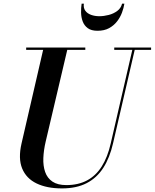

<svg xmlns="http://www.w3.org/2000/svg" viewBox="-20 -1008 840 1042"><path d="M316 14.5Q234.5 14.5 178.5 -12.5Q122.5 -39.5 100.2 -93.8Q78 -148 97 -230L217 -750H348L228 -240Q217 -193 215.2 -150.5Q213.5 -108 225 -74.8Q236.5 -41.5 264.5 -22.5Q292.5 -3.5 340 -3.5Q404.5 -3.5 452.2 -28.8Q500 -54 532 -104.5Q564 -155 581 -230L701 -750H714L593.5 -230Q575.5 -151.5 540.5 -97Q505.5 -42.5 450.2 -14Q395 14.5 316 14.5ZM122 -737.5V-750H443V-737.5ZM600 -737.5V-750H800V-737.5ZM509 -841Q475.5 -841 456.2 -855.2Q437 -869.5 428.8 -891.8Q420.5 -914 420 -939.5Q419.5 -965 423 -988H435Q432 -965 442.8 -950Q453.5 -935 474 -927.5Q494.5 -920 519 -920Q543.5 -920 569.8 -926.8Q596 -933.5 616.2 -948.5Q636.5 -963.5 642.5 -988H655Q651.5 -965 642 -939.5Q632.5 -914 615.2 -891.8Q598 -869.5 572 -855.2Q546 -841 509 -841Z"/></svg>

Font: Bodoni Moda 18pt SemiBold
Style: Italic
Weight: 600
Italic angle: -13°
Designer: Owen Earl
Foundry: indestructible type
Version: Version 2.005